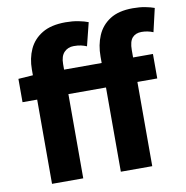

<svg xmlns="http://www.w3.org/2000/svg" viewBox="-88 -896 952 981"><g transform="rotate(-10 388.0 -406.0)"><path d="M103 0V-593Q103 -651 124.5 -698Q146 -745 192.5 -773Q239 -801 314 -801Q350 -801 380.5 -795Q411 -789 431 -781L401 -661Q387 -667 371.5 -670.5Q356 -674 334 -674Q304 -674 284.5 -654Q265 -634 265 -593V0ZM460 0V-598Q460 -657 480.5 -705.5Q501 -754 546 -783Q591 -812 665 -812Q701 -812 729 -806.5Q757 -801 776 -794L748 -673Q719 -685 688 -685Q657 -685 640 -666Q623 -647 623 -602V0ZM27 -437V-558L113 -564H726V-437Z"/></g></svg>

Font: Noto Sans SC ExtraBold
Style: Regular
Weight: 800
Designer: Ryoko NISHIZUKA 西塚涼子 (kana, bopomofo & ideographs); Paul D. Hunt (Latin, Greek & Cyrillic); Sandoll Communications 산돌커뮤니
Foundry: Adobe
Version: Version 2.004-H2;hotconv 1.0.118;makeotfexe 2.5.65603